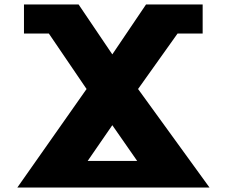

<svg xmlns="http://www.w3.org/2000/svg" viewBox="-20 -845 1023 865"><path d="M924 0H58L370 -444L200 -694H88V-825H334L486 -600L638 -825H893V-694H780L602 -444ZM598 -120 486 -281 375 -120Z"/></svg>

Font: Hussar
Style: BoldWeb
Weight: 700
Foundry: Cannot Into Space Fonts
Version: Version 2.00